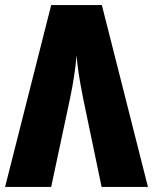

<svg xmlns="http://www.w3.org/2000/svg" viewBox="-20 -734 601 754"><path d="M561 0H379L306 -350Q283 -467 281 -517Q273 -433 256 -352L181 0H0L181 -714H380Z"/></svg>

Font: Noto Sans UI CondBlack
Style: Regular
Weight: 900
Width: 3
Designer: Monotype Design Team
Foundry: Monotype Imaging Inc.
Version: Version 1.001